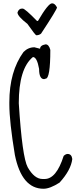

<svg xmlns="http://www.w3.org/2000/svg" viewBox="-20 -1114 470 1153"><path d="M253.9 -847.7Q273.4 -847.7 282.2 -814.5Q282.2 -641.6 253.9 -641.6L245.1 -638.7Q214.8 -638.7 214.8 -700.2Q202.1 -771.5 177.7 -771.5Q92.8 -702.1 92.8 -494.1Q113.3 -169.9 146.5 -109.4Q186.5 -39.1 235.4 -39.1H248Q318.4 -39.1 362.3 -177.7Q375 -189.5 385.7 -189.5Q410.2 -189.5 414.1 -159.2Q406.2 -92.8 337.9 -17.6Q280.3 19.5 241.2 19.5Q110.4 19.5 69.3 -183.6Q36.1 -383.8 36.1 -487.3V-500Q36.1 -684.6 121.1 -801.8Q149.4 -830.1 186.5 -830.1L220.7 -821.3Q220.7 -841.8 253.9 -847.7ZM322.3 -1069.3Q322.3 -1057.6 226.6 -912.1Q214.8 -902.3 198.2 -902.3Q192.4 -902.3 144.5 -970.7Q85 -1016.6 85 -1039.1Q92.8 -1062.5 112.3 -1062.5H116.2Q129.9 -1062.5 202.1 -988.3H208Q269.5 -1093.8 292 -1093.8H293.9Q309.6 -1093.8 322.3 -1069.3Z"/></svg>

Font: Sue Ellen Francisco
Style: Regular
Weight: 400
Designer: Kimberly Geswein
Foundry: Kimberly Geswein
Version: Version 1.002 2007